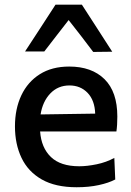

<svg xmlns="http://www.w3.org/2000/svg" viewBox="-20 -796 567 828"><path d="M310.5 11.5Q219 11.5 160 -22.2Q101 -56 72.8 -115.2Q44.5 -174.5 44.5 -251Q44.5 -326.5 72 -384.8Q99.5 -443 151.8 -476Q204 -509 278.5 -509Q375.5 -509 430.8 -454.5Q486 -400 486 -293.5Q486 -255.5 482 -229H153Q158 -159 199.5 -119Q241 -79 322 -79Q355.5 -79 396.8 -87.5Q438 -96 473 -115L477 -22Q448.5 -7 405.8 2.2Q363 11.5 310.5 11.5ZM279.5 -427.5Q230 -427.5 197 -393Q164 -358.5 155 -302.5L390.5 -306Q388.5 -363.5 357.8 -395.5Q327 -427.5 279.5 -427.5ZM382 -572Q355.5 -606.5 329.5 -641Q303 -675 276 -709.5Q249.5 -675.5 223.5 -642Q197.5 -608 171 -574H88Q120.5 -623.5 153.5 -674.2Q186.5 -725 219.5 -776H333Q366 -725 398.8 -674.2Q431.5 -623.5 464 -573Z"/></svg>

Font: Heraclito Medium
Style: Regular
Weight: 500
Designer: Kostas Bartsokas (font) & Cristiano Sobral (main changes)
Foundry: Kostas Bartsokas (font) & Cristiano Sobral (main changes)
Version: Version 1.00;July 8, 2020;FontCreator 13.0.0.2655 64-bit